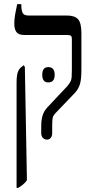

<svg xmlns="http://www.w3.org/2000/svg" viewBox="-20 -667 447 927"><path d="M207 7Q195 7 187 -1.5Q179 -10 179 -24V-58Q179 -87 185.5 -109Q192 -131 210 -150L304 -250Q315 -263 320 -272.5Q325 -282 326 -295Q327 -308 327 -331V-479Q327 -490 322.5 -494Q318 -498 306 -498H99Q70 -498 59.5 -512Q49 -526 49 -553Q49 -575 53.5 -599.5Q58 -624 63 -647H83V-641Q83 -618 89 -605Q95 -592 119 -592H304Q340 -592 356.5 -574.5Q373 -557 373 -506V-331Q373 -286 366.5 -262.5Q360 -239 342 -219L250 -123Q236 -109 234 -96.5Q232 -84 232 -59V-24Q232 -11 225.5 -2Q219 7 207 7ZM60 240V-266Q60 -300 65.5 -317Q71 -334 83 -343L94 -352L100 -344L110 203Q102 215 91 224Q80 233 68 240ZM184 -306Q184 -343 213 -343Q244 -343 244 -306Q244 -269 213 -269Q184 -269 184 -306Z"/></svg>

Font: Noto Serif Hebrew ExtraCondensed Medium
Style: Regular
Weight: 500
Width: 2
Designer: Monotype Design Team
Foundry: Monotype Imaging Inc.
Version: Version 2.004; ttfautohint (v1.8.4.7-5d5b)